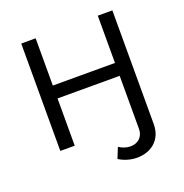

<svg xmlns="http://www.w3.org/2000/svg" viewBox="-155 -838 1126 1176"><g transform="rotate(-20 408.0 -250.0)"><path d="M423 166C459 189 501 200 541 200C627 200 705 148 705 41V-700H610V-392H205V-700H111V0H205V-308H610V37C610 93 571 121 526 121C501 121 475 113 451 97Z"/></g></svg>

Font: Montserrat-Alt1 Med
Style: Regular
Weight: 500
Designer: Differentunic
Foundry: Differentunic
Version: Version 7.222